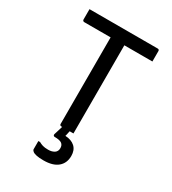

<svg xmlns="http://www.w3.org/2000/svg" viewBox="-220 -815 1040 1162"><g transform="rotate(30 300.0 -234.0)"><path d="M56 -700H533Q538 -700 541 -697Q544 -694 544 -689Q544 -669 544 -653Q544 -637 544 -616H67Q64 -616 61.5 -617.5Q59 -619 57.5 -621.5Q56 -624 56 -627Q56 -648 56 -664Q56 -680 56 -700ZM348 0Q327 0 306 0Q285 0 263 0Q258 0 255 -3Q252 -6 252 -11Q252 -93 252 -173Q252 -253 252 -333.5Q252 -414 252 -494Q252 -574 252 -656H356L348 -637Q348 -613 348 -587Q348 -561 348 -536Q348 -511 348 -486Q348 -422 348 -358.5Q348 -295 348 -231Q348 -167 348 -99Q348 -73 348 -48Q348 -23 348 0ZM405 125Q405 175 371 203.5Q337 232 272 232Q241 232 222.5 228Q204 224 195.5 217Q187 210 187 203Q187 191 187 181Q187 171 187 162Q187 153 187 146H199Q211 153 225.5 157.5Q240 162 264 162Q290 162 307 151Q324 140 324 117Q324 96 310 85.5Q296 75 260 75Q255 75 252 71.5Q249 68 250 62Q254 50 257 39.5Q260 29 263.5 18.5Q267 8 269.5 -2Q272 -12 276 -22Q278 -28 282 -31Q286 -34 297 -35Q308 -36 330 -36Q328 -28 326 -20Q324 -12 322.5 -4Q321 4 319 11.5Q317 19 316 26L313 37Q356 39 380.5 61.5Q405 84 405 125Z"/></g></svg>

Font: RecMonoLinear Nerd Font Mono
Style: Regular
Weight: 400
Monospace: yes
Version: Version 1.085; ttfautohint (v1.8.4.7-5d5b);Nerd Fonts 3.2.1